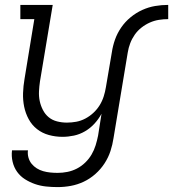

<svg xmlns="http://www.w3.org/2000/svg" viewBox="-20 -550 706 783"><path d="M215 213Q191 213 167.5 210.5Q144 208 122.5 200.5Q101 193 82 181Q63 169 50 151Q37 133 31.5 110Q26 87 29 63H94Q92 78 96 92.5Q100 107 109 118Q118 129 130 136.5Q142 144 156 148Q170 152 185 153.5Q200 155 215 155Q235 155 255 151Q275 147 293.5 137.5Q312 128 327.5 113Q343 98 353.5 80Q364 62 370 42.5Q376 23 380 3L394 -86Q382 -64 365 -45.5Q348 -27 326.5 -14.5Q305 -2 281.5 3Q258 8 235 8Q206 8 179 0.5Q152 -7 131 -23.5Q110 -40 97 -64Q84 -88 78.5 -115Q73 -142 74 -170.5Q75 -199 80 -228L120 -472H63V-530H195L143 -218Q140 -198 139 -177.5Q138 -157 142 -138Q146 -119 155 -101.5Q164 -84 178.5 -72Q193 -60 212.5 -55Q232 -50 252 -50Q252 -50 252.5 -50Q253 -50 253 -50Q272 -50 291 -53.5Q310 -57 328 -66.5Q346 -76 361 -90Q376 -104 386.5 -121Q397 -138 403 -157Q409 -176 412 -195L436 -336Q440 -363 449 -388.5Q458 -414 474 -437.5Q490 -461 512.5 -479.5Q535 -498 560.5 -509.5Q586 -521 612.5 -525.5Q639 -530 666 -530V-472Q647 -472 628 -469Q609 -466 591 -458Q573 -450 557 -437.5Q541 -425 529.5 -408.5Q518 -392 511 -373.5Q504 -355 501 -336L443 13Q439 40 430.5 66Q422 92 406.5 116Q391 140 369 159.5Q347 179 321.5 191Q296 203 269 208Q242 213 215 213Z"/></svg>

Font: Iosevka Slab Light Extended
Style: Italic
Weight: 300
Width: 7
Italic angle: -9°
Monospace: yes
Designer: Belleve Invis
Foundry: Belleve Invis
Version: Version 11.1.0; ttfautohint (v1.8.3)